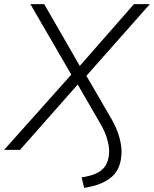

<svg xmlns="http://www.w3.org/2000/svg" viewBox="-41 -725 745 929"><path d="M366 184 354 133Q426 123 456.5 92.5Q487 62 487 6Q487 -19 477.5 -52.5Q468 -86 445 -126L335 -316L56 0H-21L304 -364L106 -705H173L345 -406L607 -705H684L377 -358L501 -145Q525 -102 536 -62Q547 -22 547 7Q547 89 500.5 130Q454 171 366 184Z"/></svg>

Font: Nunito Sans Light
Style: Italic
Weight: 300
Italic angle: -9°
Designer: Vernon Adams
Foundry: Vernon Adams
Version: Version 3.006; ttfautohint (v1.8.3)